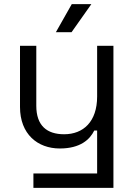

<svg xmlns="http://www.w3.org/2000/svg" viewBox="-20 -711 652 931"><path d="M142 200H530V-489H451V-243C451 -121 384 -60 291 -60C208 -60 156 -101 156 -198V-489H77V-192C77 -61 162 9 270 9C370 9 416 -35 437 -78H451V130H142ZM251 -555H327L423 -691H328Z"/></svg>

Font: Meta Space
Style: Regular
Weight: 400
Designer: Meta Pool / Florian Karsten
Foundry: Meta Pool / Florian Karsten
Version: Version 2.000;Glyphs 3.1.1 (3137)